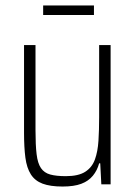

<svg xmlns="http://www.w3.org/2000/svg" viewBox="-20 -675 497 703"><path d="M209 8Q164 8 136 -2.5Q108 -13 93 -36.5Q78 -60 73 -97.5Q68 -135 68 -189V-510H110V-198Q110 -144 114 -110.5Q118 -77 130 -59.5Q142 -42 164 -36Q186 -30 221 -30Q267 -30 292 -46Q317 -62 327.5 -91Q338 -120 340.5 -159.5Q343 -199 343 -246V-510H385V0H351L347 -77H343Q336 -51 320 -31.5Q304 -12 277.5 -2Q251 8 209 8ZM138 -620V-655H324V-620Z"/></svg>

Font: Saira Condensed ExtraLight
Style: Regular
Weight: 250
Width: 3
Designer: Hector Gatti with collaboration of the Omnibus-Type team
Foundry: Omnibus-Type
Version: Version 1.101